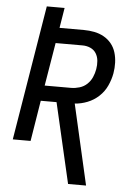

<svg xmlns="http://www.w3.org/2000/svg" viewBox="-62 -781 724 1042"><g transform="rotate(5 300.0 -260.0)"><path d="M349 215 248 -222H162L126 0H29L150 -735H247L229 -625H362Q391 -625 419 -619.5Q447 -614 471 -600.5Q495 -587 512 -566Q529 -545 537 -518.5Q545 -492 546 -463Q547 -434 542 -405Q536 -371 520.5 -337Q505 -303 477.5 -277.5Q450 -252 415.5 -238.5Q381 -225 347 -223L447 215ZM176 -306H320Q342 -306 365.5 -313Q389 -320 406.5 -336.5Q424 -353 433.5 -374.5Q443 -396 447 -419Q451 -442 449 -464.5Q447 -487 436 -505Q425 -523 405 -532Q385 -541 362 -541H215Z"/></g></svg>

Font: Iosevka Custom Medium Oblique
Style: Regular
Weight: 500
Italic angle: -9°
Designer: Belleve Invis
Foundry: Belleve Invis
Version: Version 27.0.1